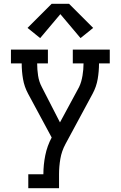

<svg xmlns="http://www.w3.org/2000/svg" viewBox="-20 -793 640 1018"><path d="M130 205V131H210Q210 81 220 31Q230 -19 254 -64L129 -296Q109 -333 102 -374Q95 -415 95 -457H38V-530H234V-457H177Q177 -424 182 -391.5Q187 -359 202 -331L298 -144L399 -331Q406 -345 410.5 -361Q415 -377 417.5 -392.5Q420 -408 421.5 -424Q423 -440 423 -457H366V-530H562V-457H505Q505 -415 498 -374Q491 -333 471 -296L327 -29Q307 8 300 49Q293 90 293 131V205ZM193 -591 126 -645 254 -773H346L474 -645L407 -591L300 -718Z"/></svg>

Font: Iosevka Curly Slab Extended
Style: Regular
Weight: 400
Width: 7
Monospace: yes
Designer: Belleve Invis
Foundry: Belleve Invis
Version: Version 11.1.0; ttfautohint (v1.8.3)